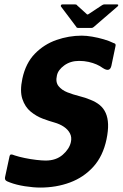

<svg xmlns="http://www.w3.org/2000/svg" viewBox="-20 -839 554 867"><path d="M3 -40 23 -133Q25 -141 30 -141.5Q35 -142 47 -137Q65 -131 91.5 -125.5Q118 -120 144 -117Q170 -114 186 -114Q233 -114 263 -140Q293 -166 300 -197Q305 -219 296 -236.5Q287 -254 268.5 -266.5Q250 -279 225 -286Q203 -292 173.5 -303Q144 -314 118.5 -335Q93 -356 81 -392Q69 -428 81 -484Q96 -554 137.5 -596.5Q179 -639 235 -658.5Q291 -678 349 -678Q370 -678 396.5 -673.5Q423 -669 448.5 -661.5Q474 -654 492 -645Q500 -643 501.5 -639Q503 -635 501 -628L483 -542Q476 -511 444 -532Q432 -541 416 -548Q400 -555 380 -559.5Q360 -564 337 -564Q298 -564 270 -543.5Q242 -523 237 -498Q230 -468 244.5 -450Q259 -432 284.5 -422Q310 -412 338 -405Q366 -398 387 -389Q413 -379 430.5 -364.5Q448 -350 457.5 -328.5Q467 -307 468 -278Q469 -249 461 -210Q445 -134 401.5 -86Q358 -38 296 -15Q234 8 162 8Q131 8 92.5 2Q54 -4 25 -15Q10 -20 5.5 -25Q1 -30 3 -40ZM332 -713Q326 -713 325 -717L255 -810Q254 -813 255.5 -816Q257 -819 261 -819H320Q326 -819 328 -815L371 -776Q374 -771 381 -776L440 -815Q446 -819 450 -819H509Q514 -819 514 -816Q514 -813 511 -810L403 -717Q399 -713 394 -713Z"/></svg>

Font: Glory ExtraBold
Style: Italic
Weight: 800
Italic angle: -12°
Version: Version 1.011